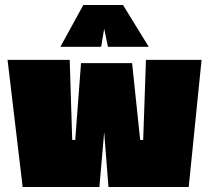

<svg xmlns="http://www.w3.org/2000/svg" viewBox="-20 -743 832 763"><path d="M10 -505H257L267 -187H279L302 -492H505L537 -187H549L560 -505H781L730 0H411L394 -218L375 0H70ZM220 -557 311 -723H469L571 -557H409L394 -629L382 -557Z"/></svg>

Font: Titillium Web Black
Style: Regular
Weight: 900
Version: Version 1.002;PS 35.000;hotconv 1.0.70;makeotf.lib2.5.55311